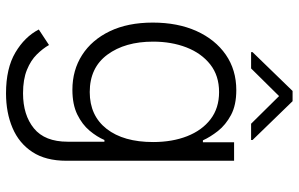

<svg xmlns="http://www.w3.org/2000/svg" viewBox="-198 -583 997 641"><g transform="rotate(90 300.5 -262.5)"><path d="M291.5 215.9Q208.1 215.9 155.4 184.7Q102.6 153.4 78.5 106.5L130.3 72.4Q142 93 161.8 113.1Q181.5 133.2 213.2 146.1Q245 159.1 291.5 159.1Q364 159.1 408.6 122.7Q453.1 86.3 453.1 10.3V-112.6H447.4Q436.8 -87.7 416.2 -63Q395.6 -38.4 362.2 -22Q328.8 -5.7 279.8 -5.7Q214.5 -5.7 163.9 -38Q113.3 -70.3 84.3 -130.5Q55.4 -190.7 55.4 -274.1Q55.4 -357.2 83.6 -419.9Q111.9 -482.6 162.6 -517.8Q213.4 -552.9 280.9 -552.9Q331 -552.9 364 -535.2Q397 -517.4 417.3 -491.7Q437.5 -465.9 448.5 -441.4H454.9V-545.5H516.7V14.2Q516.7 83.5 487.4 128Q458.1 172.6 407.1 194.2Q356.2 215.9 291.5 215.9ZM287.3 -63.6Q366.1 -63.6 410.2 -120Q454.2 -176.5 454.2 -275.2Q454.2 -339.1 434.7 -388.8Q415.1 -438.6 378 -467Q340.9 -495.4 287.3 -495.4Q232.6 -495.4 195.1 -465.9Q157.7 -436.4 138.3 -386.5Q119 -336.6 119 -275.2Q119 -181.5 162.5 -122.5Q206 -63.6 287.3 -63.6ZM208.5 -602.3 300.8 -695.7 393.1 -602.3H447.4V-607.2L317.8 -740.8H283.7L154.1 -607.2V-602.3Z"/></g></svg>

Font: Inter UI Light
Style: Regular
Weight: 300
Designer: Rasmus Andersson
Foundry: rsms
Version: 3.2;8d6f07862